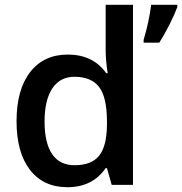

<svg xmlns="http://www.w3.org/2000/svg" viewBox="-20 -780 768 810"><path d="M264.2 9.8Q163.1 9.8 106.4 -63.5Q49.8 -136.7 49.8 -269Q49.8 -401.9 107.2 -475.8Q164.6 -549.8 266.1 -549.8Q372.6 -549.8 428.2 -471.2H434.1Q425.8 -529.3 425.8 -563V-759.8H541V0H451.2L431.2 -70.8H425.8Q370.6 9.8 264.2 9.8ZM294.9 -83Q365.7 -83 397.9 -122.8Q430.2 -162.6 431.2 -252V-268.1Q431.2 -370.1 397.9 -413.1Q364.7 -456.1 293.9 -456.1Q233.4 -456.1 200.7 -407Q168 -357.9 168 -267.1Q168 -177.2 199.7 -130.1Q231.4 -83 294.9 -83ZM585.9 -611.8Q608.9 -689 617.7 -759.8H728V-750Q716.8 -719.7 694.8 -676Q672.9 -632.3 651.9 -600.1H585.9Z"/></svg>

Font: f2_52653          
Style: Regular
Weight: 600
Foundry: Ascender Corporation
Version: Version 1.10